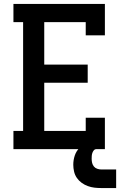

<svg xmlns="http://www.w3.org/2000/svg" viewBox="-20 -755 640 972"><path d="M48 0V-92H97V-643H48V-735H511V-576H414V-643H204V-428H424V-336H204V-92H414V-159H511V0ZM493 197Q475 197 458 195Q441 193 424.5 187Q408 181 393.5 170.5Q379 160 369 145.5Q359 131 355 113.5Q351 96 351 79Q351 55 358.5 32.5Q366 10 382.5 -6.5Q399 -23 422 -30Q445 -37 468 -37V0Q460 0 455 6Q450 12 447.5 19.5Q445 27 444.5 34.5Q444 42 444 49Q444 60 446.5 70Q449 80 455.5 88Q462 96 472.5 99.5Q483 103 493 103H568V197Z"/></svg>

Font: Iosevka Slab Semibold Extended
Style: Regular
Weight: 600
Width: 7
Monospace: yes
Designer: Belleve Invis
Foundry: Belleve Invis
Version: Version 11.1.0; ttfautohint (v1.8.3)